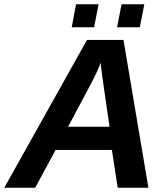

<svg xmlns="http://www.w3.org/2000/svg" viewBox="-41 -874 783 894"><path d="M507 0 480 -176H218L123 0H-21L364 -688H534L650 0ZM428 -582Q418 -552 380 -479L276 -284H469L437 -505Q428 -571 428 -582ZM504 -747 525 -854H631L610 -747ZM293 -747 313 -854H418L397 -747Z"/></svg>

Font: Libra Sans Modern
Style: Bold Italic
Weight: 700
Italic angle: -12°
Foundry: Stefan Peev, Context Ltd
Version: Version 1.000